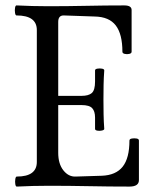

<svg xmlns="http://www.w3.org/2000/svg" viewBox="-20 -686 566 709"><path d="M42 3Q38 3 36.5 -6Q35 -15 36.5 -24.5Q38 -34 42 -34Q116 -34 116 -88V-575Q116 -629 41 -629Q37 -629 35.5 -638.5Q34 -648 35.5 -657Q37 -666 41 -666Q100 -663 157 -663Q228 -663 298.5 -664.5Q369 -666 439 -666Q466 -666 466 -649V-495Q466 -489 457.5 -487Q449 -485 440.5 -487Q432 -489 432 -495Q432 -560 407.5 -592Q383 -624 330 -625L215 -629Q195 -629 195 -605V-332H281Q307 -332 319 -342.5Q331 -353 331 -385V-426Q331 -431 339.5 -432.5Q348 -434 356.5 -432.5Q365 -431 365 -426Q363 -399 362.5 -372Q362 -345 362 -318Q362 -291 362.5 -264Q363 -237 365 -210Q365 -206 356.5 -204Q348 -202 339.5 -203.5Q331 -205 331 -210V-252Q331 -275 320.5 -286.5Q310 -298 281 -298H195V-122Q195 -81 214 -57Q233 -33 259 -34L356 -37Q408 -39 433 -70.5Q458 -102 458 -167Q458 -173 467 -174.5Q476 -176 484.5 -174.5Q493 -173 493 -167V-21Q493 3 458 3Q384 3 309 1.5Q234 0 160 0Q101 0 42 3Z"/></svg>

Font: Junicode Two Beta Condensed
Style: Regular
Weight: 400
Width: 3
Designer: Peter S. Baker
Foundry: Briery Creek Software
Version: Version 1.053; ttfautohint (v1.8.4)